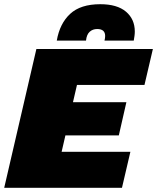

<svg xmlns="http://www.w3.org/2000/svg" viewBox="-28 -893 747 913"><path d="M-8 0 145 -660H699L659 -489H338L319 -407H573L537 -249H283L265 -171H592L552 0ZM242 -700Q256 -781 305.5 -827Q355 -873 449 -873Q529 -873 571 -837.5Q613 -802 613 -743Q613 -733 611.5 -722Q610 -711 608 -700H469Q472 -712 472 -722Q472 -755 434 -755Q413 -755 398.5 -742Q384 -729 381 -700Z"/></svg>

Font: Work Sans Black
Style: Italic
Weight: 900
Italic angle: -13°
Designer: Wei Huang
Foundry: Wei Huang
Version: Version 2.009; ttfautohint (v1.8.3)